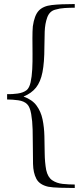

<svg xmlns="http://www.w3.org/2000/svg" viewBox="-20 -750 404 948"><path d="M349.1 161.1V178.2Q315.9 178.2 276.9 177Q237.8 175.8 217.8 171.9Q174.8 162.1 159.4 132.6Q144 103 143.1 59.6Q142.1 16.1 142.1 -34.2Q142.1 -69.3 141.1 -110.6Q140.1 -151.9 134 -187Q127.9 -222.2 113.8 -235.8Q98.6 -251 69.8 -254.9Q41 -258.8 15.1 -258.8V-285.2Q38.1 -284.2 66.7 -288.1Q95.2 -292 111.8 -305.2Q125 -316.4 131.1 -343.8Q137.2 -371.1 139.2 -408.4Q141.1 -445.8 140.6 -485.8Q140.1 -525.9 140.1 -561.5Q140.1 -597.2 142.1 -620.1Q149.9 -674.3 171.4 -697.3Q192.9 -720.2 235.8 -725.1Q278.8 -730 349.1 -730V-711.9Q324.2 -711.9 299.6 -710.4Q274.9 -709 252 -702.1Q224.1 -694.3 213.1 -663.6Q202.1 -632.8 200.7 -593.5Q199.2 -554.2 199.2 -518.1Q199.2 -441.9 189.7 -393.6Q180.2 -345.2 157.5 -317.1Q134.8 -289.1 97.2 -273.9V-272.9Q139.2 -257.8 160.6 -228.5Q182.1 -199.2 190.2 -160.2Q198.2 -121.1 199.2 -78.1Q200.2 -35.2 200.7 7.8Q201.2 50.8 208 88.9Q215.8 125 237.8 139.9Q259.8 154.8 289.6 158Q319.3 161.1 349.1 161.1Z"/></svg>

Font: Aref Ruqaa
Style: Bold
Weight: 700
Designer: Abdullah Aref
Version: Version 1.002